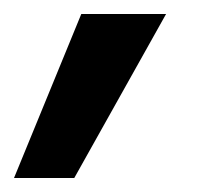

<svg xmlns="http://www.w3.org/2000/svg" viewBox="-28 -130 293 274"><path d="M78 124H-8L88 -110H209Z"/></svg>

Font: Hind Kochi Medium
Style: Regular
Weight: 500
Designer: Dhruvi Tolia
Foundry: Indian Type Foundry
Version: Version 0.702;PS 1.0;hotconv 1.0.81;makeotf.lib2.5.63406